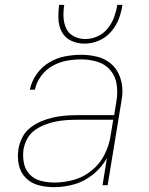

<svg xmlns="http://www.w3.org/2000/svg" viewBox="-20 -764 616 792"><path d="M203 8Q245 8 287 -4Q329 -16 364.5 -45Q400 -74 421 -112L403 0H424L480 -341Q482 -353 483.5 -364.5Q485 -376 485 -388Q485 -421 473 -451.5Q461 -482 437 -502Q413 -522 381 -530Q349 -538 315 -538Q282 -538 248 -531.5Q214 -525 183 -506.5Q152 -488 131 -458Q110 -428 103 -394H124Q130 -424 149.5 -450.5Q169 -477 197 -492.5Q225 -508 255 -513.5Q285 -519 315 -519Q350 -519 382.5 -509Q415 -499 436 -473.5Q457 -448 461.5 -414Q466 -380 460 -345L451 -289H299Q274 -289 249.5 -287Q225 -285 200 -279.5Q175 -274 151 -264Q127 -254 105.5 -237.5Q84 -221 72 -197Q60 -173 56 -149Q51 -116 57.5 -84.5Q64 -53 86 -30.5Q108 -8 139 0Q170 8 203 8ZM204 -11Q176 -11 148.5 -18Q121 -25 102.5 -44.5Q84 -64 78.5 -92Q73 -120 77 -148Q81 -170 92 -191Q103 -212 123 -226.5Q143 -241 165 -249.5Q187 -258 209.5 -262.5Q232 -267 254 -268.5Q276 -270 299 -270H447L436 -203Q430 -164 411 -126Q392 -88 358 -60.5Q324 -33 284 -22Q244 -11 204 -11ZM328 -584Q358 -584 387 -596Q416 -608 437.5 -632.5Q459 -657 470 -686Q481 -715 485 -744H464Q460 -719 451 -694Q442 -669 424.5 -647Q407 -625 382 -614Q357 -603 332 -603Q307 -603 285 -614Q263 -625 253 -647Q243 -669 242 -694Q241 -719 245 -744H224Q220 -715 221 -686Q222 -657 235 -632.5Q248 -608 273.5 -596Q299 -584 328 -584Z"/></svg>

Font: Iosevka Sparkle Thin Oblique
Style: Regular
Weight: 100
Italic angle: -9°
Designer: Belleve Invis
Foundry: Belleve Invis
Version: Version 4.5.0; ttfautohint (v1.8.3)